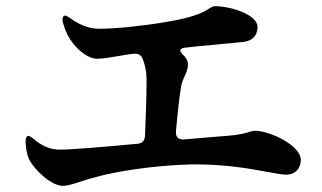

<svg xmlns="http://www.w3.org/2000/svg" viewBox="-20 -675 1040 621"><path d="M764 -539C799 -542 813 -563 813 -588C813 -627 728 -655 675 -655C669 -655 664 -652 654 -646C639 -636 609 -619 518 -604C441 -591 355 -582 301 -582C268 -582 237 -595 210 -614C198 -623 191 -627 186 -623C182 -619 180 -611 185 -597C192 -573 203 -551 216 -535C238 -507 268 -485 294 -485C312 -485 334 -489 365 -494L382 -497C391 -498 400 -500 410 -501C424 -503 435 -499 441 -486C449 -466 454 -445 454 -416C454 -372 452 -299 449 -235C448 -220 440 -211 424 -210C316 -200 214 -191 173 -191C140 -191 113 -205 91 -224C80 -233 73 -237 69 -235C64 -232 62 -224 63 -210C65 -188 68 -172 74 -160C90 -127 145 -74 183 -74C198 -74 218 -80 242 -88C256 -93 273 -98 293 -103C378 -127 536 -146 637 -143C725 -141 796 -128 844 -119C873 -114 893 -110 907 -110C933 -110 953 -129 953 -158C953 -204 854 -252 804 -252C799 -252 793 -250 785 -248C773 -244 755 -239 719 -236C680 -233 630 -229 575 -224C557 -223 548 -232 549 -249C554 -305 560 -362 566 -397C568 -408 573 -420 579 -432C583 -442 588 -454 588 -466C588 -478 582 -488 573 -497C558 -511 560 -519 580 -521C614 -525 645 -528 671 -530C690 -532 708 -534 723 -535C740 -537 753 -538 764 -539Z"/></svg>

Font: 寒蝉锦书宋Pro Soft
Style: Regular
Weight: 700
Designer: 寒蝉锦书宋{Warren} 思源宋体{Ryoko NISHIZUKA 西塚涼子 (kana & ideographs); Frank Grießhammer (Latin, Greek & Cyrillic); Wenlong ZHANG 
Foundry: Adobe & ChillType
Version: Version 2.000;Glyphs 3.1.1 (3135)